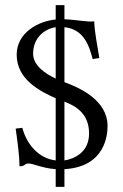

<svg xmlns="http://www.w3.org/2000/svg" viewBox="-20 -647 478 748"><path d="M91 -10C111 -10 142 8 197 12V81H231V12C391 3 399 -123 399 -156C399 -258 288 -306 231 -327V-541C286 -535 317 -501 336 -435L341 -417L367 -421C359 -470 349 -519 347 -564C322 -560 281 -570 231 -572V-627H197V-571C130 -565 45 -520 45 -434C45 -336 138 -291 197 -264V-22C128 -30 83 -88 67 -149L41 -146C49 -90 56 -36 56 1C78 1 75 -10 91 -10ZM231 -251C272 -235 327 -207 327 -127C327 -54 270 -28 231 -22ZM197 -341C158 -359 109 -391 109 -438C109 -497 150 -534 197 -541Z"/></svg>

Font: Linux Libertine O C
Style: Regular
Weight: 400
Designer: Philipp H. Poll
Foundry: Philipp H. Poll
Version: Version 4.0.3